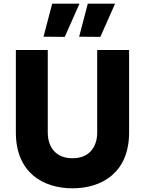

<svg xmlns="http://www.w3.org/2000/svg" viewBox="-20 -1011 786 1041"><path d="M411 -991H263L216 -812L331 -811ZM604 -991H456L409 -812L524 -811ZM373 10C530 10 680 -73 680 -293V-740H507V-293C507 -215 465 -153 373 -153C281 -153 239 -215 239 -293V-740H66V-293C66 -73 216 10 373 10Z"/></svg>

Font: Be Vietnam Pro ExtraBold
Style: Regular
Weight: 800
Designer: Lam Bao, Tony Le, Vietanh Nguyen
Foundry: Yellow Type Foundry
Version: Version 1.002